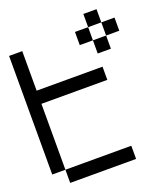

<svg xmlns="http://www.w3.org/2000/svg" viewBox="-162 -1029 992 1141"><g transform="rotate(-20 333.5 -458.5)"><path d="M0 -83.3V-833.3H83.3V-583.3H500V-500H83.3V-83.3ZM666.7 -833.3V-750H583.3V-833.3ZM83.3 -83.3H500V0H83.3ZM416.7 -750V-833.3H500V-750ZM583.3 -916.7V-833.3H500V-916.7ZM500 -750H583.3V-666.7H500Z"/></g></svg>

Font: Galmuri11 Condensed
Style: Regular
Weight: 400
Width: 3
Designer: Lee Minseo (quiple)
Version: Version 2.399;hotconv 1.1.1;makeotfexe 2.6.0 DEVELOPMENT